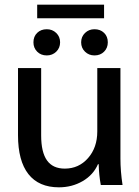

<svg xmlns="http://www.w3.org/2000/svg" viewBox="-20 -791 595 821"><path d="M57 -213V-500H156V-212Q156 -140 181 -105Q206 -70 257 -70Q317 -70 356.5 -115Q396 -160 396 -229V-500H495V-113Q495 -59 504 0H411Q403 -43 402 -89H399Q379 -43 333.5 -16.5Q288 10 232 10Q146 10 101.5 -46.5Q57 -103 57 -213ZM139 -771H425V-713H139ZM123 -610Q123 -635 139 -650.5Q155 -666 180 -666Q204 -666 220.5 -650Q237 -634 237 -610Q237 -586 220.5 -570Q204 -554 180 -554Q155 -554 139 -570Q123 -586 123 -610ZM327 -610Q327 -634 343.5 -650Q360 -666 384 -666Q409 -666 425 -650.5Q441 -635 441 -610Q441 -586 425 -570Q409 -554 384 -554Q360 -554 343.5 -570Q327 -586 327 -610Z"/></svg>

Font: Sarabun Medium
Style: Regular
Weight: 500
Designer: Suppakit Chalermlarp | Katatrad Co.,Ltd.
Foundry: Cadson Demak Co.,Ltd.
Version: Version 1.000; ttfautohint (v1.6)